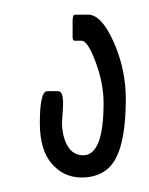

<svg xmlns="http://www.w3.org/2000/svg" viewBox="-20 50 206 266"><path d="M92.8 295.9Q68.4 295.9 51.8 276.9Q35.2 257.8 35.2 220.7Q35.2 176.3 45.4 176.3H60.5Q67.4 176.3 67.4 192.9Q67.4 198.2 66.7 207.5Q65.9 216.8 65.9 218.8Q65.9 238.8 73.5 252Q81.1 265.1 95.2 265.1Q123.5 265.1 123.5 192.9Q123.5 165.5 112.5 136Q101.6 106.4 92.8 106.4H84H83Q82 106.4 81.3 105.2Q80.6 104 80.6 101.6V78.6Q80.6 70.3 84 70.3H102.1Q120.6 70.3 137.5 108.2Q154.3 146 154.3 187Q154.3 244.1 140.1 270Q126 295.9 92.8 295.9Z"/></svg>

Font: BenchNine Light
Style: Regular
Weight: 300
Version: Version 1 ; ttfautohint (v0.92.18-e454-dirty) -l 8 -r 50 -G 